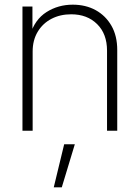

<svg xmlns="http://www.w3.org/2000/svg" viewBox="-20 -557 595 818"><path d="M119.1 -337.4V0H75.7V-529.3H118.2V-408.2H108.4Q128.4 -474.1 178.2 -505.6Q228 -537.1 290 -537.1Q345.2 -537.1 387.7 -513.7Q430.2 -490.2 454.8 -447.3Q479.5 -404.3 479.5 -343.8V0H436V-341.3Q436 -412.6 393.8 -454.3Q351.6 -496.1 283.2 -496.1Q236.3 -496.1 199.2 -476.8Q162.1 -457.5 140.6 -421.6Q119.1 -385.7 119.1 -337.4ZM209 241.2 253.4 57.6H298.8L243.2 241.2Z"/></svg>

Font: Inter 24pt ExtraLight
Style: Regular
Weight: 250
Designer: Rasmus Andersson
Foundry: rsms
Version: Version 4.001;git-66647c0bb